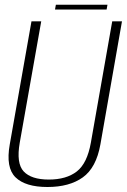

<svg xmlns="http://www.w3.org/2000/svg" viewBox="-20 -762 520 787"><path d="M174.5 4.5Q264.5 4.5 319.5 -35Q374.5 -74.5 391.5 -170L480 -674.5H440L352.5 -177.5Q337.5 -92.5 294.8 -59.2Q252 -26 180 -26Q108.5 -26 77.2 -59.2Q46 -92.5 61 -177.5L149 -674.5H109L20 -170Q3 -74.5 43.8 -35Q84.5 4.5 174.5 4.5ZM205.5 -723H417L420.5 -742.5H209Z"/></svg>

Font: Anybody SemiCondensed ExtraLight
Style: Italic
Weight: 250
Width: 4
Italic angle: -10°
Version: Version 1.113;gftools[0.9.25]